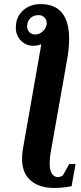

<svg xmlns="http://www.w3.org/2000/svg" viewBox="-20 -720 404 953"><path d="M145 -492.7Q108.4 -492.7 83.5 -518.6Q58.6 -544.4 58.6 -583.5Q58.6 -634.8 93.3 -667.2Q127.9 -699.7 181.2 -699.7Q323.2 -699.7 323.2 -526.4Q323.2 -475.6 310.1 -407.2L231.9 34.7Q226.6 64 226.6 89.4Q226.6 127.4 238.5 143.3Q250.5 159.2 267.1 159.2Q279.8 159.2 292.5 149.9L323.7 94.2H355L335.4 204.1Q293.9 212.9 250 212.9Q173.8 212.9 131.6 175.5Q89.4 138.2 89.4 67.9Q89.4 45.4 93.8 19L185.1 -500.5Q165.5 -492.7 145 -492.7ZM171.9 -645Q146.5 -645 130.6 -629.6Q114.7 -614.3 114.7 -588.9Q114.7 -571.8 126 -560.3Q137.2 -548.8 154.8 -548.8Q176.8 -548.8 194.3 -566.2Q211.9 -583.5 211.9 -605Q211.9 -622.1 200.4 -633.5Q189 -645 171.9 -645Z"/></svg>

Font: Liberation Serif
Style: Bold Italic
Weight: 700
Italic angle: -16.333°
Designer: Steve Matteson
Foundry: Ascender Corporation
Version: Version 2.1.5